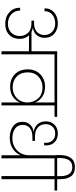

<svg xmlns="http://www.w3.org/2000/svg" viewBox="748 -1764 1016 2551"><g transform="rotate(90 1255.5 -488.0)"><path d="M290 -433Q365 -433 405 -473.5Q445 -514 445 -568Q445 -635 401 -674.5Q357 -714 291 -714Q221 -714 174.5 -675.5Q128 -637 128 -572H90Q90 -653 146.5 -701Q203 -749 291 -749Q374 -749 428 -701Q482 -653 482 -574Q482 -514 449 -471.5Q416 -429 351 -417V-416Q380 -412 405 -399H661V-740H853V-705H701V0H661V-365L449 -366Q496 -316 496 -241Q496 -155 441.5 -102.5Q387 -50 296 -50Q203 -50 142.5 -105Q82 -160 82 -248H120Q120 -177 169 -131.5Q218 -86 293 -86Q368 -86 413 -129.5Q458 -173 458 -243Q458 -305 416.5 -351.5Q375 -398 290 -398H254V-433Z M1139 -149Q1206 -149 1254 -181Q1302 -213 1321.5 -256Q1341 -299 1341 -345V-346Q1341 -425 1289.5 -485Q1238 -545 1139 -545Q1055 -545 998 -491.5Q941 -438 941 -349Q941 -256 996.5 -202.5Q1052 -149 1139 -149ZM1532 -705H1380V0H1341V-246Q1318 -188 1264.5 -151.5Q1211 -115 1132 -115Q1030 -115 965.5 -178.5Q901 -242 901 -350Q901 -453 967 -516Q1033 -579 1132 -579Q1211 -579 1264.5 -542.5Q1318 -506 1341 -448V-705H789V-740H1532Z M1810 -110Q1717 -110 1657.5 -154Q1598 -198 1598 -280Q1598 -342 1635.5 -380.5Q1673 -419 1724 -425V-428Q1668 -439 1630 -480.5Q1592 -522 1592 -591Q1592 -659 1636.5 -704Q1681 -749 1753 -749Q1826 -749 1868.5 -706.5Q1911 -664 1911 -597Q1911 -579 1910 -567H1876Q1877 -581 1877 -594Q1877 -645 1844.5 -679.5Q1812 -714 1754 -714Q1696 -714 1662.5 -678Q1629 -642 1629 -587Q1629 -522 1672.5 -483.5Q1716 -445 1796 -445H1851V-411H1797Q1719 -411 1679 -375.5Q1639 -340 1639 -283Q1639 -215 1689 -180Q1739 -145 1816 -145Q1912 -145 1977 -207Q2042 -269 2042 -367V-740H2234V-705H2083V0H2042V-253Q2014 -187 1952.5 -148.5Q1891 -110 1810 -110Z M2040 -729V-783Q2040 -869 2079 -922.5Q2118 -976 2201 -976Q2285 -976 2322.5 -923.5Q2360 -871 2360 -783V-740H2511V-705H2360V0H2319V-705H2168V-740H2320V-785Q2320 -853 2292.5 -897Q2265 -941 2201 -941Q2136 -941 2108 -897Q2080 -853 2080 -785V-729Z"/></g></svg>

Font: Poppins ExtraLight
Style: Regular
Weight: 275
Designer: Ninad Kale (Devanagari), Jonny Pinhorn (Latin)
Foundry: Indian Type Foundry
Version: Version 3.200;PS 1.000;hotconv 16.6.54;makeotf.lib2.5.65590